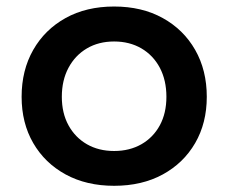

<svg xmlns="http://www.w3.org/2000/svg" viewBox="-20 -574 718 604"><path d="M339 10.5Q252 10.5 186.5 -25.2Q121 -61 84.5 -124Q48 -187 48 -269.5Q48 -353 84.5 -417Q121 -481 186.2 -517.2Q251.5 -553.5 339 -553.5Q426.5 -553.5 492 -517.2Q557.5 -481 594 -417Q630.5 -353 630.5 -269.5Q630.5 -187 594 -124Q557.5 -61 492 -25.2Q426.5 10.5 339 10.5ZM339 -99Q387.5 -99 424.8 -120.2Q462 -141.5 482.8 -179.8Q503.5 -218 503.5 -269.5Q503.5 -321.5 482.8 -360.8Q462 -400 424.8 -421.8Q387.5 -443.5 339 -443.5Q290.5 -443.5 253.5 -421.8Q216.5 -400 195.5 -360.8Q174.5 -321.5 174.5 -269.5Q174.5 -218 195.5 -179.8Q216.5 -141.5 253.5 -120.2Q290.5 -99 339 -99Z"/></svg>

Font: Hepta Slab ExtraLight SemiBold
Style: Regular
Weight: 600
Version: Version 1.102